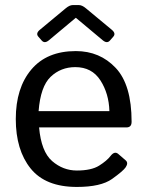

<svg xmlns="http://www.w3.org/2000/svg" viewBox="-20 -720 576 748"><path d="M129.4 -577.1Q118.2 -589.8 135.3 -604L235.8 -687.5Q251 -700.2 263.2 -700.2H287.6Q299.8 -700.2 314.9 -687.5L415.5 -604Q432.6 -589.8 421.4 -577.1L408.2 -562Q397 -549.3 380.4 -563L275.9 -650.4H274.9L170.4 -563Q153.8 -549.3 142.6 -562ZM41.5 -256.3Q41.5 -377.4 102.1 -449.2Q162.6 -521 275.4 -521Q369.1 -521 430.9 -455.3Q492.7 -389.6 492.7 -245.6Q492.7 -223.6 472.7 -223.6H132.3Q140.6 -129.4 183.1 -92.5Q225.6 -55.7 279.3 -55.7Q335.9 -55.7 366.2 -74.7Q396.5 -93.8 410.6 -112.3Q426.3 -132.8 440.9 -120.1L469.7 -95.2Q481 -85.4 469.7 -68.4Q460.4 -54.2 416.7 -22.9Q373 8.3 279.3 8.3Q157.2 8.3 99.4 -63.5Q41.5 -135.3 41.5 -256.3ZM130.4 -287.1H406.2Q404.3 -355.5 371.1 -407Q337.9 -458.5 273.4 -458.5Q216.8 -458.5 177.2 -420.7Q137.7 -382.8 130.4 -287.1Z"/></svg>

Font: Istok
Style: Regular
Weight: 500
Designer: Andrey V. Panov
Foundry: Andrey V. Panov
Version: Version 1.0.3